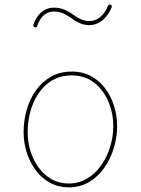

<svg xmlns="http://www.w3.org/2000/svg" viewBox="-20 -805 606 826"><path d="M289.1 -480.5Q345.7 -480.5 385.5 -449Q425.3 -417.5 446.3 -367.7Q467.3 -317.9 467.3 -262.7Q467.3 -216.3 453.6 -172.4Q439.9 -128.4 414.8 -93Q389.6 -57.6 354.5 -36.6Q319.3 -15.6 275.9 -15.6Q223.1 -15.6 183.3 -46.4Q143.6 -77.1 121.3 -127.7Q99.1 -178.2 99.1 -237.3Q99.1 -299.8 120.8 -355.5Q142.6 -411.1 185.1 -445.8Q227.5 -480.5 289.1 -480.5ZM289.1 -497.1Q237.8 -497.1 199 -474.9Q160.2 -452.6 134 -415.5Q107.9 -378.4 94.7 -332Q81.5 -285.6 81.5 -237.3Q81.5 -190.9 95.2 -148.2Q108.9 -105.5 134.3 -71.8Q159.7 -38.1 195.6 -18.6Q231.4 1 275.9 1Q324.2 1 362.8 -21.7Q401.4 -44.4 428.2 -82.5Q455.1 -120.6 469.5 -167.5Q483.9 -214.4 483.9 -262.7Q483.9 -305.7 471.2 -347.4Q458.5 -389.2 433.8 -422.9Q409.2 -456.5 372.8 -476.8Q336.4 -497.1 289.1 -497.1ZM129.4 -687.5Q132.8 -686.5 136 -688.2Q139.2 -689.9 140.1 -693.4Q146.5 -712.4 156.5 -726.3Q166.5 -740.2 180.4 -747.8Q194.3 -755.4 211.9 -755.4Q235.8 -755.4 254.4 -746.3Q272.9 -737.3 290.5 -724.6Q308.6 -710.9 327.1 -703.9Q345.7 -696.8 364.3 -696.8Q394 -696.8 418.9 -716.1Q443.8 -735.4 460.4 -773.4Q461.9 -776.9 460.7 -780Q459.5 -783.2 456.1 -784.7Q452.6 -786.1 449.5 -784.9Q446.3 -783.7 444.8 -780.3Q435.1 -756.8 422.1 -742.4Q409.2 -728 394.5 -721.2Q379.9 -714.4 364.3 -714.4Q349.1 -714.4 333 -720.2Q316.9 -726.1 300.3 -738.3Q282.2 -752 260.7 -762Q239.3 -772 211.9 -772Q189.5 -772 172.1 -762.2Q154.8 -752.4 142.6 -735.8Q130.4 -719.2 123.5 -698.2Q122.6 -694.8 124.3 -691.7Q126 -688.5 129.4 -687.5Z"/></svg>

Font: Mikhak VF
Style: Regular
Weight: 100
Designer: Amin Abedi
Version: Version 3.001